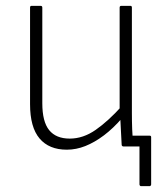

<svg xmlns="http://www.w3.org/2000/svg" viewBox="-20 -502 561 658"><path d="M463 136Q461 136 459.5 134Q458 132 458 130V0H408L434 -37H493Q498 -37 498 -32V130Q498 132 496.5 134Q495 136 493 136ZM209 11Q148 11 115.5 -27.5Q83 -66 83 -145V-476Q83 -482 88 -482H119Q125 -482 125 -476V-148Q125 -85 148.5 -56Q172 -27 219 -27Q265 -27 308 -57Q351 -87 398 -139L399 -98Q368 -62 336 -38Q304 -14 272.5 -1.5Q241 11 209 11ZM404 0Q398 0 397 -5Q396 -29 394.5 -53Q393 -77 392 -102L390 -120V-476Q390 -482 396 -482H427Q432 -482 432 -476V-115Q432 -86 433 -59Q434 -32 437 -6Q438 0 431 0Z"/></svg>

Font: Sofia Sans Semi Condensed ExtraLight
Style: Regular
Weight: 250
Version: Version 4.100